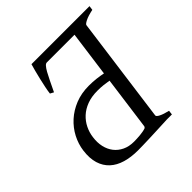

<svg xmlns="http://www.w3.org/2000/svg" viewBox="-170 -742 876 876"><g transform="rotate(-45 268.5 -304.0)"><path d="M243.7 -34.2Q252 -34.2 262.2 -34.7Q272.5 -35.2 282.7 -36.1Q293 -37.1 302.7 -38.8Q312.5 -40.5 320.8 -43.5Q325.2 -46.9 326.2 -50.8L361.3 -310.1Q345.7 -313 328.4 -314.9Q311 -316.9 289.6 -316.9Q251.5 -316.9 222.4 -305.9Q193.4 -294.9 173.1 -276.1Q152.8 -257.3 140.9 -232.9Q128.9 -208.5 125.5 -181.6Q121.1 -150.4 127.2 -123.5Q133.3 -96.7 148.7 -76.9Q164.1 -57.1 188 -45.7Q211.9 -34.2 243.7 -34.2ZM421.4 0Q421.4 0 410.6 0.5Q399.9 1 382.8 1.7Q365.7 2.4 344.2 3.4Q322.8 4.4 301.5 5.1Q280.3 5.9 260.7 6.3Q241.2 6.8 228.5 6.8Q184.1 6.8 148.4 -3.7Q112.8 -14.2 89.4 -35.9Q65.9 -57.6 55.7 -90.6Q45.4 -123.5 51.3 -168.9Q56.2 -206.5 74.2 -241.2Q92.3 -275.9 121.6 -302.5Q150.9 -329.1 190.4 -345Q230 -360.8 278.3 -360.8Q302.7 -360.8 325.2 -358.2Q347.7 -355.5 366.7 -351.6L396.5 -571.3H217.8Q210.9 -571.3 203.9 -563.2Q196.8 -555.2 188.2 -540Q179.7 -524.9 168.9 -502.4Q158.2 -480 144.5 -451.7L127.4 -460.9Q128.9 -475.1 133.3 -496.3Q137.7 -517.6 142.8 -539.6Q147.9 -561.5 153.3 -582Q158.7 -602.5 162.6 -615.2H537.1L534.2 -594.2Q501.5 -587.4 484.1 -578.6Q466.8 -569.8 465.8 -564L396.5 -50.8Q395.5 -43.9 411.4 -35.9Q427.2 -27.8 456.1 -21L453.6 0Z"/></g></svg>

Font: Gentium
Style: Italic
Weight: 400
Italic angle: -7°
Designer: J. Victor Gaultney
Version: Version 1.02; 2005; OFL release